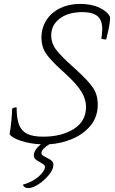

<svg xmlns="http://www.w3.org/2000/svg" viewBox="-20 -727 590 982"><path d="M543 -640Q543 -610 534 -571Q525 -532 523 -525Q510 -525 498 -529L501 -549Q503 -567 503 -578Q503 -624 478.5 -644.5Q454 -665 402 -665Q329 -665 285.5 -632Q242 -599 242 -546Q242 -505 268 -471.5Q294 -438 348 -390L369 -371Q433 -313 456.5 -277Q480 -241 480 -193Q480 -129 443 -84.5Q406 -40 349.5 -16.5Q293 7 232 11Q215 21 203.5 33Q192 45 192 55Q192 63 198.5 68Q205 73 218 79Q235 87 244 95Q253 103 253 117Q253 139 230.5 167Q208 195 177.5 215Q147 235 125 235Q113 235 105.5 229.5Q98 224 98 217Q131 208 156.5 191.5Q182 175 196 157Q210 139 210 127Q210 120 204 115Q198 110 185 103Q169 94 161 87Q153 80 153 67Q153 41 189 11Q135 9 86.5 -7Q38 -23 29 -42Q34 -66 38 -107.5Q42 -149 42 -171Q50 -178 65 -178Q65 -121 77.5 -89Q90 -57 119 -42.5Q148 -28 201 -28Q295 -28 357.5 -67.5Q420 -107 420 -180Q420 -218 398 -255.5Q376 -293 320 -345L293 -370Q241 -417 216.5 -451.5Q192 -486 192 -535Q192 -583 216.5 -622.5Q241 -662 286.5 -684.5Q332 -707 391 -707Q449 -707 490 -687Q531 -667 543 -640Z"/></svg>

Font: Charmonman
Style: Regular
Weight: 400
Designer: Ekaluck Peanpanawate
Foundry: Cadson Demak Co.,Ltd.
Version: Version 1.000; ttfautohint (v1.6)